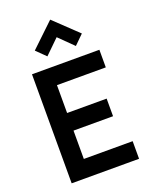

<svg xmlns="http://www.w3.org/2000/svg" viewBox="-171 -1037 889 1127"><g transform="rotate(-20 273.5 -473.0)"><path d="M162 -287V-397H439V-287ZM159 -571 192 -613V-79L154 -110H497V0H76V-681H497V-571ZM197 -749 139 -806 286 -946 433 -806 375 -749 254 -868 318 -867Z"/></g></svg>

Font: Gabarito Medium
Style: Regular
Weight: 500
Designer: Leandro Assis / Alvaro Franca / Felipe Casaprima
Foundry: Naipe Foundry
Version: Version 1.000